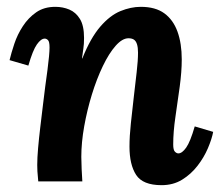

<svg xmlns="http://www.w3.org/2000/svg" viewBox="-20 -531 650 562"><path d="M453 11Q398 11 378.5 -19Q359 -49 359 -102Q359 -132 363 -169.5Q367 -207 371.5 -246Q376 -285 380 -319.5Q384 -354 384 -377Q384 -392 381 -401.5Q378 -411 372 -415Q366 -419 356 -419Q338 -419 318.5 -397Q299 -375 281 -337.5Q263 -300 249 -254.5Q235 -209 226.5 -161.5Q218 -114 218 -72Q218 -59 219 -35.5Q220 -12 221 0H92Q90 -21 89.5 -29.5Q89 -38 89 -48Q89 -69 91.5 -97.5Q94 -126 98 -159.5Q102 -193 106 -226Q109 -253 112.5 -278.5Q116 -304 119 -326.5Q122 -349 123.5 -366Q125 -383 125 -392Q125 -409 120.5 -413.5Q116 -418 111 -418Q100 -418 88 -401Q76 -384 63 -339L8 -355Q13 -376 22 -403Q31 -430 47 -454.5Q63 -479 86 -495Q109 -511 142 -511Q164 -511 183 -503Q202 -495 214 -475.5Q226 -456 226 -420Q226 -401 224 -389Q222 -377 220 -360H221Q245 -420 273.5 -453Q302 -486 332.5 -498.5Q363 -511 392 -511Q435 -511 461 -492Q487 -473 499.5 -438.5Q512 -404 512 -357Q512 -321 506 -277Q500 -233 493.5 -189Q487 -145 487 -108Q487 -92 492 -87Q497 -82 502 -82Q513 -82 525 -99Q537 -116 550 -161L604 -145Q600 -124 588.5 -97Q577 -70 558 -45.5Q539 -21 513 -5Q487 11 453 11Z"/></svg>

Font: Lora
Style: Bold Italic
Weight: 700
Italic angle: -3°
Designer: Olga Karpushina, Alexei Vanyashin (Cyrillic)
Foundry: Cyreal
Version: Version 3.004